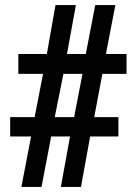

<svg xmlns="http://www.w3.org/2000/svg" viewBox="-20 -734 537 754"><path d="M64 0 102 -198H20V-274H116L149 -444H52V-522H164L198 -714H278L243 -522H317L354 -714H433L396 -522H477V-444H382L350 -274H445V-198H334L298 0H219L255 -198H181L143 0ZM195 -274H271L304 -444H229Z"/></svg>

Font: Noto Serif Thai Condensed Black
Style: Regular
Weight: 900
Width: 3
Designer: Monotype Design Team
Foundry: Monotype Imaging Inc.
Version: Version 2.002; ttfautohint (v1.8.4.7-5d5b)